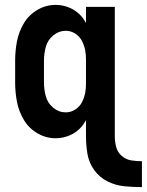

<svg xmlns="http://www.w3.org/2000/svg" viewBox="-20 -558 601 786"><path d="M561 208Q525 208 489 204.5Q453 201 420 184.5Q387 168 365.5 138Q344 108 338 72Q332 36 332 0V-66Q325 -54 317 -43Q297 -18 268 -5Q239 8 208 8Q168 8 133 -12.5Q98 -33 77.5 -67.5Q57 -102 49.5 -141Q42 -180 42 -220V-310Q42 -350 49.5 -389Q57 -428 77.5 -462.5Q98 -497 133 -517.5Q168 -538 208 -538Q239 -538 268 -525Q297 -512 317 -487Q325 -476 332 -464V-530H450V0Q450 22 455.5 43.5Q461 65 478 80Q495 95 517 98.5Q539 102 561 102ZM249 -98Q270 -98 288 -109.5Q306 -121 315.5 -139.5Q325 -158 329 -179Q332 -197 332 -215V-315Q332 -333 329 -351Q325 -372 315.5 -390.5Q306 -409 288 -420.5Q270 -432 249 -432Q221 -432 198 -413Q175 -394 167.5 -366Q160 -338 160 -310V-220Q160 -192 167.5 -164Q175 -136 198 -117Q221 -98 249 -98Z"/></svg>

Font: Iosevka SS01
Style: Bold
Weight: 700
Monospace: yes
Designer: Belleve Invis
Foundry: Belleve Invis
Version: 2.3.3; ttfautohint (v1.8.3)